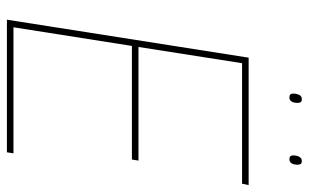

<svg xmlns="http://www.w3.org/2000/svg" viewBox="-189 -705 894 556"><g transform="rotate(90 258.0 -427.0)"><path d="M37 0 147 -700H516L512 -681H163L116 -381H445L442 -362H113L59 -19H424L421 0ZM441 -818Q435 -818 432.5 -821Q430 -824 430 -829Q430 -839 434 -846.5Q438 -854 446 -854Q453 -854 455 -850.5Q457 -847 457 -842Q457 -831 453 -824.5Q449 -818 441 -818ZM262 -818Q256 -818 253.5 -821Q251 -824 251 -828Q251 -838 254.5 -846Q258 -854 267 -854Q274 -854 276 -850.5Q278 -847 278 -842Q278 -831 274 -824.5Q270 -818 262 -818Z"/></g></svg>

Font: Georama ExtraCondensed Thin Thin
Style: Italic
Weight: 250
Italic angle: -9°
Version: Version 1.001